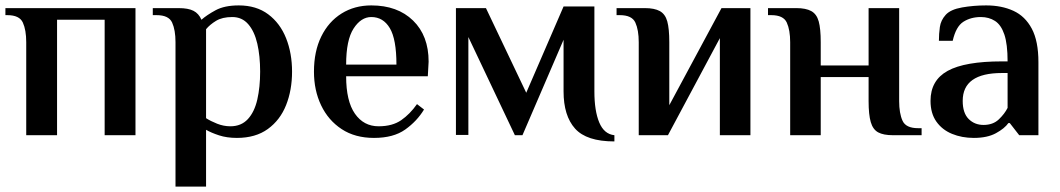

<svg xmlns="http://www.w3.org/2000/svg" viewBox="-20 -500 3918 710"><path d="M77 0V-344Q77 -389 64.5 -416.5Q52 -444 7 -444H0V-470H481V0H367V-427H191V0Z M629 190V-344Q629 -389 616.5 -416.5Q604 -444 559 -444H545V-470H641Q676 -470 695.5 -460Q715 -450 725 -427Q744 -444 777 -462Q810 -480 863 -480Q928 -480 972 -447Q1016 -414 1038 -358.5Q1060 -303 1060 -235Q1060 -167 1038 -111.5Q1016 -56 970.5 -23Q925 10 856 10Q819 10 790 0.5Q761 -9 742 -20V190ZM832 -33Q872 -33 896.5 -59.5Q921 -86 931.5 -132Q942 -178 942 -235Q942 -293 931.5 -338.5Q921 -384 898 -410.5Q875 -437 839 -437Q802 -437 779 -423Q756 -409 742 -392V-63Q759 -52 783 -42.5Q807 -33 832 -33Z M1363 10Q1293 10 1243.5 -22.5Q1194 -55 1167.5 -110.5Q1141 -166 1141 -235Q1141 -310 1168 -365Q1195 -420 1243 -450Q1291 -480 1353 -480Q1450 -480 1507.5 -424Q1565 -368 1565 -272L1562 -218H1260Q1260 -126 1292.5 -79.5Q1325 -33 1380 -33Q1431 -33 1463.5 -55.5Q1496 -78 1522 -115L1548 -95Q1522 -52 1478.5 -21Q1435 10 1363 10ZM1260 -261H1446Q1446 -355 1421.5 -396Q1397 -437 1353 -437Q1315 -437 1287.5 -394.5Q1260 -352 1260 -261Z M2252 23Q2149 23 2106.5 -24.5Q2064 -72 2064 -162V-353L1912 0H1884L1712 -363V-1H1666V-470H1777L1926 -157L2064 -476H2178V-162Q2178 -90 2196 -47Q2214 -4 2252 0Z M2342 0V-344Q2342 -389 2329.5 -416.5Q2317 -444 2272 -444H2260V-470H2365Q2400 -470 2420 -459Q2440 -448 2447.5 -421Q2455 -394 2455 -344V-111L2648 -470H2755V0H2642V-359L2450 0Z M2902 0V-344Q2902 -389 2889.5 -416.5Q2877 -444 2832 -444H2820V-470H2925Q2960 -470 2980 -459Q3000 -448 3007.5 -421Q3015 -394 3015 -344V-258H3192V-470H3305V-126Q3305 -81 3317.5 -53.5Q3330 -26 3375 -26H3388V0H3282Q3247 0 3227.5 -10.5Q3208 -21 3200 -48.5Q3192 -76 3192 -126V-215H3015V0Z M3581 10Q3537 10 3500.5 -5Q3464 -20 3442.5 -50.5Q3421 -81 3421 -127Q3421 -203 3484.5 -238Q3548 -273 3685 -273H3706Q3706 -337 3694 -372.5Q3682 -408 3659.5 -422.5Q3637 -437 3607 -437Q3570 -437 3542.5 -419.5Q3515 -402 3503 -349H3452Q3452 -375 3455.5 -400Q3459 -425 3477 -445Q3495 -465 3537.5 -472.5Q3580 -480 3627 -480Q3684 -480 3727.5 -460Q3771 -440 3795.5 -394Q3820 -348 3820 -270V0H3749L3714 -45H3709Q3695 -25 3663 -7.5Q3631 10 3581 10ZM3617 -38Q3652 -38 3673.5 -58.5Q3695 -79 3706 -101V-230H3685Q3540 -230 3540 -127Q3540 -82 3562 -60Q3584 -38 3617 -38Z"/></svg>

Font: El Messiri SemiBold
Style: Regular
Weight: 600
Designer: Mohamed Gaber
Foundry: Kief Type Foundry
Version: Version 2.020; ttfautohint (v1.8.3)